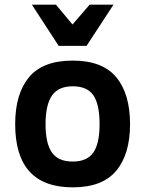

<svg xmlns="http://www.w3.org/2000/svg" viewBox="-20 -786 621 821"><path d="M536.1 -254.9Q536.1 -127 477.1 -55.9Q418 15.1 291 15.1Q44.9 15.1 44.9 -254.9Q44.9 -384.8 104 -455.8Q163.1 -526.9 291 -526.9Q418 -526.9 477.1 -455.8Q536.1 -384.8 536.1 -254.9ZM405.8 -254.9Q405.8 -339.4 379.4 -378.2Q353 -417 291 -417Q229.5 -417 202.1 -377.2Q174.8 -337.4 174.8 -254.9Q174.8 -172.9 201.9 -134Q229 -95.2 291 -95.2Q352.1 -95.2 378.9 -133.5Q405.8 -171.9 405.8 -254.9ZM350.1 -589.8H231L116.2 -766.1H219.2L290 -681.2L363.3 -766.1H465.3Z"/></svg>

Font: Clear Sans
Style: Bold
Weight: 700
Foundry: Intel Corporation
Version: Version 1.00